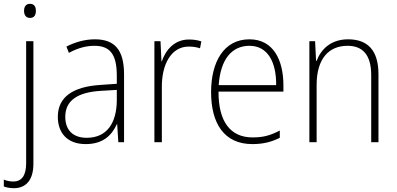

<svg xmlns="http://www.w3.org/2000/svg" viewBox="-54 -745 2081 1006"><path d="M72 -688C72 -667 82 -651 103 -651C125 -651 134 -666 134 -688C134 -709 126 -725 103 -725C81 -725 72 -709 72 -688ZM19 241C79 241 121 202 121 113V-529H83V110C83 173 61 206 16 206C-1 206 -18 203 -34 196V232C-21 237 -4 241 19 241Z M443 -539C390 -539 339 -524 294 -501L307 -468C355 -494 398 -505 441 -505C521 -505 558 -462 558 -349V-306L472 -300C330 -291 249 -238 249 -133C249 -49 298 10 395 10C487 10 532 -37 558 -94H560L566 0H596V-355C596 -484 547 -539 443 -539ZM475 -269 558 -274V-219C557 -101 507 -23 400 -23C329 -23 288 -63 288 -133C288 -220 355 -262 475 -269Z M936 -538C860 -538 814 -483 794 -424H792L787 -529H755V0H794V-288C793 -406 842 -501 935 -501C957 -501 976 -498 994 -492L1001 -528C982 -535 959 -538 936 -538Z M1253 -539C1119 -539 1052 -421 1052 -262C1052 -99 1120 10 1268 10C1325 10 1368 -1 1412 -23V-61C1360 -34 1323 -25 1269 -25C1152 -25 1090 -110 1091 -265H1431V-297C1431 -431 1378 -539 1253 -539ZM1253 -505C1350 -505 1394 -418 1393 -299H1092C1101 -435 1161 -505 1253 -505Z M1770 -539C1678 -539 1627 -485 1605 -426H1602L1597 -529H1567V0H1605V-300C1605 -438 1669 -505 1767 -505C1846 -505 1891 -458 1891 -351V0H1929V-356C1929 -482 1872 -539 1770 -539Z"/></svg>

Font: Noto Sans Devanagari SemiCondensed ExtraLight
Style: Regular
Weight: 200
Width: 4
Designer: Jelle Bosma - Monotype Design Team
Foundry: Monotype Imaging Inc.
Version: Version 2.004